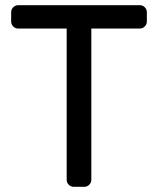

<svg xmlns="http://www.w3.org/2000/svg" viewBox="-20 -720 609 740"><path d="M546 -673V-637Q546 -626 538 -618Q530 -610 519 -610H332V-27Q332 -16 324 -8Q316 0 305 0H264Q253 0 245 -8Q237 -16 237 -27V-610H50Q39 -610 31 -618Q23 -626 23 -637V-673Q23 -684 31 -692Q39 -700 50 -700H519Q530 -700 538 -692Q546 -684 546 -673Z"/></svg>

Font: Contemporary
Style: Regular
Weight: 400
Designer: Victor Tran
Foundry: Victor Tran
Version: Version 1.100